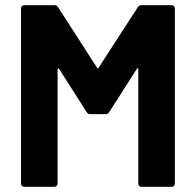

<svg xmlns="http://www.w3.org/2000/svg" viewBox="-20 -720 755 740"><path d="M525 -700H642Q647 -700 650.5 -696.5Q654 -693 654 -688V-12Q654 -7 650.5 -3.5Q647 0 642 0H525Q520 0 516.5 -3.5Q513 -7 513 -12V-453Q513 -457 511 -457Q509 -457 507 -454L401 -288Q396 -280 387 -280H328Q319 -280 314 -288L208 -454Q206 -457 204 -456.5Q202 -456 202 -452V-12Q202 -7 198.5 -3.5Q195 0 190 0H73Q68 0 64.5 -3.5Q61 -7 61 -12V-688Q61 -693 64.5 -696.5Q68 -700 73 -700H190Q199 -700 204 -692L354 -459Q357 -453 360 -459L511 -692Q516 -700 525 -700Z"/></svg>

Font: Amber EN
Style: Bold
Weight: 700
Designer: Jeremy Tribby
Foundry: Tribby Type
Version: Version 1.408 November 24, 2021